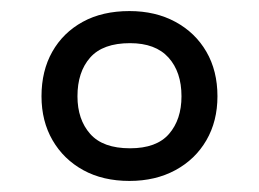

<svg xmlns="http://www.w3.org/2000/svg" viewBox="-20 -744 468 347"><path d="M214 -417Q166 -417 130.5 -436.5Q95 -456 75 -490.5Q55 -525 55 -570Q55 -616 74.5 -650.5Q94 -685 129.5 -704.5Q165 -724 214 -724Q261 -724 297 -704.5Q333 -685 353 -650.5Q373 -616 373 -570Q373 -525 353 -490.5Q333 -456 297 -436.5Q261 -417 214 -417ZM215 -476Q263 -476 285.5 -502Q308 -528 308 -570Q308 -614 284.5 -640Q261 -666 215 -666Q166 -666 143 -640Q120 -614 120 -570Q120 -528 143 -502Q166 -476 215 -476Z"/></svg>

Font: Noto Sans Hebrew
Style: Regular
Weight: 400
Designer: Monotype Design Team
Foundry: Monotype Imaging Inc.
Version: Version 2.003;January 10, 2023;FontCreator 14.0.0.2877 64-bi